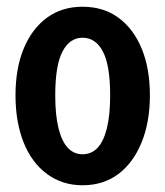

<svg xmlns="http://www.w3.org/2000/svg" viewBox="-20 -540 491 570"><path d="M225 10Q165 10 119.5 -23.5Q74 -57 50 -117.5Q26 -178 26 -257Q26 -337 50.5 -396Q75 -455 119.5 -487.5Q164 -520 225 -520Q287 -520 331.5 -487.5Q376 -455 400.5 -396Q425 -337 425 -257Q425 -178 400.5 -117.5Q376 -57 331.5 -23.5Q287 10 225 10ZM225 -82Q251 -82 269 -100.5Q287 -119 297 -158Q307 -197 307 -257Q307 -346 285.5 -387Q264 -428 225 -428Q187 -428 165.5 -387Q144 -346 144 -257Q144 -197 154 -158Q164 -119 182 -100.5Q200 -82 225 -82Z"/></svg>

Font: Instrument Sans Condensed SemiBold
Style: Regular
Weight: 600
Width: 3
Designer: Rodrigo Fuenzalida
Foundry: fragTYPE
Version: Version 1.000;gftools[0.9.28]